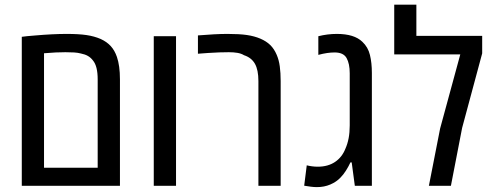

<svg xmlns="http://www.w3.org/2000/svg" viewBox="-20 -783 2081 809"><path d="M71.8 0V-627.9Q80.6 -629.4 94.2 -630.6Q107.9 -631.8 125.5 -633.3Q163.6 -636.7 198 -638.4Q232.4 -640.1 260.7 -640.1Q311 -640.1 344.2 -635.3Q377.4 -630.4 404.3 -618.7Q430.2 -606.9 446.8 -588.6Q463.4 -570.3 472.7 -543Q479 -524.4 482.2 -501Q485.4 -477.5 485.4 -448.2V0ZM165.5 -76.2H391.6V-449.2Q391.6 -476.1 386.7 -496.1Q381.8 -516.1 371.6 -528.3Q362.8 -540 350.6 -547.1Q338.4 -554.2 320.8 -557.6Q308.1 -561 292.2 -562Q276.4 -563 255.4 -563Q236.8 -563 214.8 -562Q192.9 -561 165.5 -558.6Z M627.9 0V-630.4H721.7V0Z M1068.8 0V-441.4Q1068.8 -488.3 1054.2 -514.2Q1039.6 -540 1008.3 -550.3Q996.6 -557.6 980.2 -560.3Q963.9 -563 944.3 -563Q928.2 -563 904.8 -562.3Q881.3 -561.5 856.9 -559.8Q832.5 -558.1 814 -556.6V-633.8Q849.6 -636.7 880.9 -638.4Q912.1 -640.1 938.5 -640.1Q988.8 -640.1 1020.3 -635.5Q1051.8 -630.9 1077.1 -620.1Q1102.1 -609.4 1118.7 -593.3Q1135.3 -577.1 1146 -551.8Q1155.3 -530.3 1158.9 -503.2Q1162.6 -476.1 1162.6 -441.4V0Z M1315.4 5.4Q1303.2 5.4 1290 3.7Q1276.9 2 1261.7 -0.5L1272.5 -86.4Q1281.7 -84 1294.2 -82.3Q1306.6 -80.6 1318.8 -80.6Q1361.8 -80.6 1391.6 -100.6Q1421.4 -120.6 1435.5 -156.7Q1444.3 -176.3 1449 -200.7Q1453.6 -225.1 1453.6 -254.9V-474.1Q1453.6 -514.6 1440.4 -538.3Q1427.2 -562 1390.1 -562Q1375 -562 1358.2 -559.6Q1341.3 -557.1 1321.3 -551.8V-630.4Q1359.9 -640.1 1399.4 -640.1Q1436 -640.1 1462.9 -631.8Q1489.7 -623.5 1506.8 -606.9Q1530.8 -584.5 1538.8 -551.3Q1546.9 -518.1 1546.9 -475.6V0H1475.1L1461.9 -98.6H1456.5Q1448.7 -81.5 1437.7 -64.2Q1426.8 -46.9 1414.6 -34.7Q1397.5 -16.6 1371.8 -5.6Q1346.2 5.4 1315.4 5.4Z M1787.1 0 1834.5 -241.7 1919.4 -553.7H1641.1V-763.2H1734.4V-631.8H2011.7V-558.1L1927.2 -244.1L1879.9 0Z"/></svg>

Font: Open Sans SemiCondensed Medium
Style: Regular
Weight: 500
Width: 4
Designer: Monotype Design Team
Foundry: Monotype Imaging Inc.
Version: Version 3.000